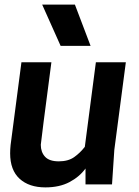

<svg xmlns="http://www.w3.org/2000/svg" viewBox="-20 -800 603 833"><path d="M373 -601H243L163 -780H305ZM177 13Q106 13 65 -24.5Q24 -62 24 -135Q24 -152 26 -171L73 -530H203Q158 -188 157 -172Q157 -140 175.5 -120Q194 -100 235 -100Q276 -100 302 -118.5Q328 -137 348 -163L396 -530H526L476 -150L466 0H351V-69Q325 -33 281.5 -10Q238 13 177 13Z"/></svg>

Font: Tanohe Sans SemiBold
Style: Italic
Weight: 600
Designer: Village Type and Design LLC & Cristiano Sobral
Foundry: Cooper Hewitt Smithsonian Design Museum
Version: Version 1.00;September 29, 2021;FontCreator 13.0.0.2655 64-b